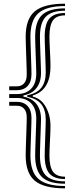

<svg xmlns="http://www.w3.org/2000/svg" viewBox="-20 -820 403 1043"><path d="M333.2 178Q246.5 178 208.8 142.4Q171 106.8 171 24.5Q171 13.5 171.6 -7.4Q172.2 -28.2 173.1 -53.5Q174 -78.8 174.9 -103.6Q175.8 -128.5 176.4 -148Q177 -167.5 177 -176.5Q177 -229.2 149.5 -258.4Q122 -287.5 71.5 -287.8H30V-309H71.5Q121.8 -309 149.4 -338Q177 -367 177 -420Q177 -429 176.4 -448.6Q175.8 -468.2 174.9 -493Q174 -517.8 173.1 -543Q172.2 -568.2 171.6 -589.1Q171 -610 171 -621.2Q171 -703.5 208.8 -739Q246.5 -774.5 333.2 -774.5V-761.8Q260.2 -761.8 228.6 -729.1Q197 -696.5 197 -621.2Q197 -610.2 197.5 -589.9Q198 -569.5 198.9 -544.9Q199.8 -520.2 200.6 -496Q201.5 -471.8 202.1 -452.5Q202.8 -433.2 202.8 -423.8Q202.8 -390 191.6 -364.5Q180.5 -339 159.1 -323.1Q137.8 -307.2 107.2 -301.8V-294.8Q137.8 -289.5 159.1 -273.6Q180.5 -257.8 191.6 -232.4Q202.8 -207 202.8 -173Q202.8 -163.8 202.1 -144.2Q201.5 -124.8 200.6 -100.5Q199.8 -76.2 198.9 -51.8Q198 -27.2 197.5 -6.9Q197 13.5 197 24.5Q197 100 228.6 132.6Q260.2 165.2 333.2 165.2ZM333.2 203.2Q218.8 203.2 169.1 161.8Q119.5 120.2 119.5 24.5Q119.5 13.2 120.1 -8.6Q120.8 -30.5 121.6 -56.8Q122.5 -83 123.4 -108.9Q124.2 -134.8 124.8 -154.9Q125.2 -175 125.2 -183.8Q125.2 -212.8 111.1 -229.1Q97 -245.5 71.5 -245.5H30V-266.8H71.5Q109.8 -266.5 130.4 -243.6Q151 -220.8 151 -180Q151 -171 150.5 -151.2Q150 -131.5 149.1 -106.2Q148.2 -81 147.4 -55.1Q146.5 -29.2 145.9 -8Q145.2 13.2 145.2 24.5Q145.2 113.5 189 152Q232.8 190.5 333.2 190.5ZM333.2 152.5Q274.2 152.5 248.5 122.8Q222.8 93 222.8 24.5Q222.8 13.8 223.4 -6.2Q224 -26.2 224.9 -50.4Q225.8 -74.5 226.5 -98.2Q227.2 -122 227.9 -141.1Q228.5 -160.2 228.5 -169.8Q228.5 -223.5 204.1 -254Q179.8 -284.5 128.2 -294V-302.8Q179.8 -312.2 204.1 -342.8Q228.5 -373.2 228.5 -426.8Q228.5 -436.5 227.9 -455.5Q227.2 -474.5 226.5 -498.4Q225.8 -522.2 224.9 -546.4Q224 -570.5 223.4 -590.4Q222.8 -610.2 222.8 -621.2Q222.8 -689.8 248.5 -719.5Q274.2 -749.2 333.2 -749.2V-736.5Q287.8 -736.5 268.1 -709.8Q248.5 -683 248.5 -621.2Q248.5 -610.5 249.1 -594.1Q249.8 -577.8 250.6 -558.8Q251.5 -539.8 252.4 -521.1Q253.2 -502.5 253.8 -486.6Q254.2 -470.8 254.2 -461.2Q254.2 -393 228.9 -353.5Q203.5 -314 158.2 -301.8V-294.8Q203 -285 228.6 -239.5Q254.2 -194 254.2 -135.5Q254.2 -125.8 253.8 -110Q253.2 -94.2 252.4 -75.5Q251.5 -56.8 250.6 -37.9Q249.8 -19 249.1 -2.6Q248.5 13.8 248.5 24.5Q248.5 86.2 268.1 113Q287.8 139.8 333.2 139.8ZM30 -330V-351H71.5Q97 -351.2 111.1 -367.6Q125.2 -384 125.2 -413Q125.2 -421.8 124.8 -441.9Q124.2 -462 123.4 -487.8Q122.5 -513.5 121.6 -539.9Q120.8 -566.2 120.1 -588Q119.5 -609.8 119.5 -621.2Q119.5 -717 169.1 -758.5Q218.8 -800 333.2 -800V-787.2Q232.8 -787.2 189 -748.8Q145.2 -710.2 145.2 -621.2Q145.2 -609.8 145.9 -588.5Q146.5 -567.2 147.4 -541.5Q148.2 -515.8 149.1 -490.5Q150 -465.2 150.5 -445.5Q151 -425.8 151 -416.8Q151 -376 130.4 -353.1Q109.8 -330.2 71.5 -330Z"/></svg>

Font: Big Shoulders Inline Display Thin ExtraBold
Style: Regular
Weight: 800
Version: Version 2.002